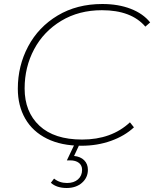

<svg xmlns="http://www.w3.org/2000/svg" viewBox="-20 -724 770 959"><path d="M69 -281Q69 -395 120.5 -492Q172 -589 268 -646.5Q364 -704 491 -704Q571 -704 633 -680Q695 -656 730 -612L706 -591Q636 -673 489 -673Q374 -673 286 -620Q198 -567 150.5 -478Q103 -389 103 -282Q103 -165 177 -96Q251 -27 390 -27Q537 -27 629 -113L649 -88Q603 -45 534.5 -20.5Q466 4 387 4Q286 4 214.5 -31.5Q143 -67 106 -131.5Q69 -196 69 -281ZM234 189 250 168Q277 190 315 190Q349 190 369.5 172Q390 154 390 124Q390 102 374 89.5Q358 77 330 77H314L353 -5H378L350 55Q382 58 400.5 76.5Q419 95 419 124Q419 163 389.5 189Q360 215 313 215Q263 215 234 189Z"/></svg>

Font: Montserrat Alternates ExLight
Style: Italic
Weight: 275
Italic angle: -11.3°
Designer: Julieta Ulanovsky
Foundry: Julieta Ulanovsky
Version: Version 7.200